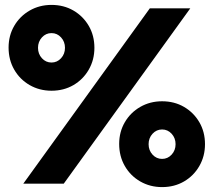

<svg xmlns="http://www.w3.org/2000/svg" viewBox="-20 -749 871 783"><path d="M240 0H75L591 -715H756ZM641 14Q592 14 552 -9Q512 -32 489 -72Q466 -112 466 -162Q466 -211 489 -250.5Q512 -290 552 -313Q592 -336 641 -336Q691 -336 730.5 -313Q770 -290 793 -250.5Q816 -211 816 -161Q816 -112 793 -72Q770 -32 730.5 -9Q691 14 641 14ZM641 -101Q664 -101 680 -118.5Q696 -136 696 -161Q696 -186 680 -203.5Q664 -221 641 -221Q618 -221 602 -203.5Q586 -186 586 -161Q586 -136 602 -118.5Q618 -101 641 -101ZM190 -379Q141 -379 101 -402Q61 -425 38 -465Q15 -505 15 -555Q15 -604 38 -643.5Q61 -683 101 -706Q141 -729 190 -729Q240 -729 279.5 -706Q319 -683 342 -643.5Q365 -604 365 -554Q365 -505 342 -465Q319 -425 279.5 -402Q240 -379 190 -379ZM190 -494Q213 -494 229 -511.5Q245 -529 245 -554Q245 -579 229 -596.5Q213 -614 190 -614Q167 -614 151 -596.5Q135 -579 135 -554Q135 -529 151 -511.5Q167 -494 190 -494Z"/></svg>

Font: Wix Madefor Display ExtraBold
Style: Regular
Weight: 800
Designer: Dalton Maag Ltd
Foundry: Dalton Maag Ltd
Version: Version 3.100